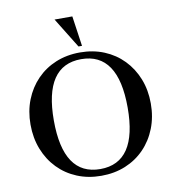

<svg xmlns="http://www.w3.org/2000/svg" viewBox="-99 -1028 1028 1127"><g transform="rotate(-10 414.5 -464.5)"><path d="M414 11Q336 11 270.5 -16Q205 -43 157 -92.5Q109 -142 82.5 -209.5Q56 -277 56 -357Q56 -437 82.5 -504Q109 -571 157 -620.5Q205 -670 270.5 -697Q336 -724 415 -724Q493 -724 558.5 -697Q624 -670 672 -620.5Q720 -571 746.5 -504Q773 -437 773 -357Q773 -277 746.5 -209.5Q720 -142 672 -92.5Q624 -43 558.5 -16Q493 11 414 11ZM415 -29Q635 -29 635 -357Q635 -684 415 -684Q195 -684 195 -357Q195 -29 415 -29ZM434 -760H413L302 -940H408Z"/></g></svg>

Font: Baskervville SemiBold
Style: Regular
Weight: 600
Version: Version 1.100